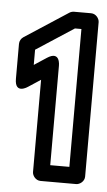

<svg xmlns="http://www.w3.org/2000/svg" viewBox="-55 -1294 322 580"><g transform="rotate(5 106.0 -1004.0)"><path d="M39 -1092.4V-1138.5L153.4 -1213H173V-795H115V-1096C115 -1096 116.7 -1143.5 76.3 -1116.9ZM-11 -1046C-11 -997.6 27.7 -1025.1 27.7 -1025.1L65 -1049.6V-770C65 -759.3 74.9 -745 90 -745H198C208.7 -745 223 -754.9 223 -770V-1238C223 -1248.7 213.1 -1263 198 -1263H146C142.1 -1263 136.4 -1261.6 132.4 -1258.9L0.4 -1172.9C-6.3 -1168.6 -11 -1160.5 -11 -1152Z"/></g></svg>

Font: Poland Can Into
Style: BigWritingsOLn
Weight: 700
Foundry: Cannot Into Space Fonts
Version: Version 0.92